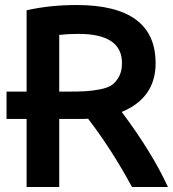

<svg xmlns="http://www.w3.org/2000/svg" viewBox="-20 -732 691 765"><path d="M331 -259Q324 -258 288 -258H216V13H86V-258H6V-367H86V-691Q178 -712 285 -712Q600 -712 600 -480Q600 -342 465 -286Q587 -123 649 13H506Q424 -138 331 -259ZM293 -597Q252 -597 216 -593V-367H249Q293 -367 320 -368.5Q347 -370 378.5 -376Q410 -382 426.5 -394Q443 -406 454.5 -427.5Q466 -449 466 -481Q466 -597 293 -597Z"/></svg>

Font: Repo
Style: DemiBold
Weight: 600
Designer: Stefan Peev
Foundry: Context Ltd
Version: Version 001.000